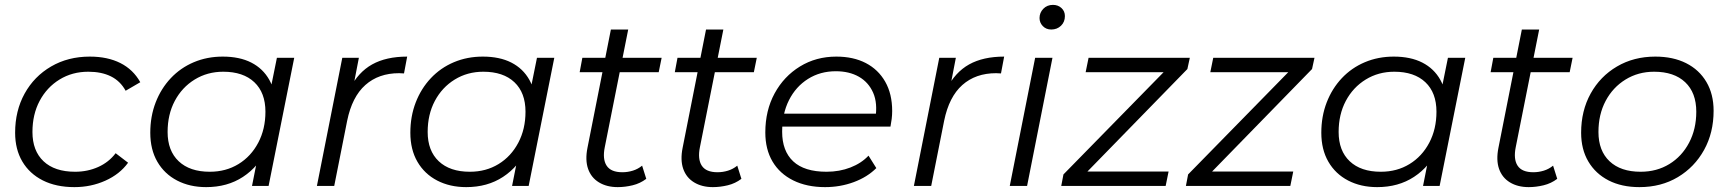

<svg xmlns="http://www.w3.org/2000/svg" viewBox="-20 -762 7086 787"><path d="M285 5Q210 5 155.5 -22.5Q101 -50 71.5 -100Q42 -150 42 -218Q42 -308 81 -378.5Q120 -449 189.5 -489.5Q259 -530 348 -530Q421 -530 473.5 -503.5Q526 -477 555 -425L495 -390Q473 -430 434.5 -449Q396 -468 342 -468Q276 -468 224 -436Q172 -404 142.5 -348.5Q113 -293 113 -221Q113 -144 158.5 -101Q204 -58 288 -58Q339 -58 382.5 -77.5Q426 -97 454 -134L505 -95Q471 -48 412 -21.5Q353 5 285 5Z M825 5Q758 5 706 -22Q654 -49 625 -99Q596 -149 596 -218Q596 -285 618 -342Q640 -399 680 -441.5Q720 -484 774.5 -507Q829 -530 893 -530Q962 -530 1010 -505.5Q1058 -481 1084 -434.5Q1110 -388 1110 -322Q1110 -227 1075 -153Q1040 -79 976 -37Q912 5 825 5ZM840 -58Q906 -58 957.5 -89.5Q1009 -121 1038.5 -177Q1068 -233 1068 -304Q1068 -382 1022.5 -425Q977 -468 895 -468Q830 -468 778 -436Q726 -404 696.5 -348.5Q667 -293 667 -221Q667 -144 712.5 -101Q758 -58 840 -58ZM1013 0 1043 -151 1073 -257 1083 -367 1115 -525H1186L1081 0Z M1279 0 1383 -525H1451L1421 -370L1413 -397Q1448 -466 1505.5 -498Q1563 -530 1649 -530L1636 -461Q1631 -461 1626.5 -461.5Q1622 -462 1616 -462Q1532 -462 1477.5 -413.5Q1423 -365 1403 -267L1350 0Z M1891 5Q1824 5 1772 -22Q1720 -49 1691 -99Q1662 -149 1662 -218Q1662 -285 1684 -342Q1706 -399 1746 -441.5Q1786 -484 1840.5 -507Q1895 -530 1959 -530Q2028 -530 2076 -505.5Q2124 -481 2150 -434.5Q2176 -388 2176 -322Q2176 -227 2141 -153Q2106 -79 2042 -37Q1978 5 1891 5ZM1906 -58Q1972 -58 2023.5 -89.5Q2075 -121 2104.5 -177Q2134 -233 2134 -304Q2134 -382 2088.5 -425Q2043 -468 1961 -468Q1896 -468 1844 -436Q1792 -404 1762.5 -348.5Q1733 -293 1733 -221Q1733 -144 1778.5 -101Q1824 -58 1906 -58ZM2079 0 2109 -151 2139 -257 2149 -367 2181 -525H2252L2147 0Z M2512 5Q2467 5 2435 -14.5Q2403 -34 2390.5 -70Q2378 -106 2388 -156L2484 -641H2555L2459 -159Q2449 -110 2466.5 -83Q2484 -56 2531 -56Q2553 -56 2574 -62.5Q2595 -69 2612 -83L2629 -29Q2604 -10 2573 -2.5Q2542 5 2512 5ZM2356 -466 2367 -525H2692L2680 -466Z M2902 5Q2857 5 2825 -14.5Q2793 -34 2780.5 -70Q2768 -106 2778 -156L2874 -641H2945L2849 -159Q2839 -110 2856.5 -83Q2874 -56 2921 -56Q2943 -56 2964 -62.5Q2985 -69 3002 -83L3019 -29Q2994 -10 2963 -2.5Q2932 5 2902 5ZM2746 -466 2757 -525H3082L3070 -466Z M3362 5Q3287 5 3231.5 -22.5Q3176 -50 3146.5 -100Q3117 -150 3117 -219Q3117 -309 3155 -379Q3193 -449 3259 -489.5Q3325 -530 3408 -530Q3478 -530 3529 -503.5Q3580 -477 3608.5 -427Q3637 -377 3637 -307Q3637 -291 3635 -274.5Q3633 -258 3630 -243H3169L3178 -296H3597L3568 -276Q3578 -339 3559 -382Q3540 -425 3500.5 -447.5Q3461 -470 3406 -470Q3342 -470 3292 -438.5Q3242 -407 3214 -351.5Q3186 -296 3186 -222Q3186 -143 3231.5 -100.5Q3277 -58 3368 -58Q3421 -58 3466 -75.5Q3511 -93 3540 -124L3572 -73Q3535 -36 3479.5 -15.5Q3424 5 3362 5Z M3726 0 3830 -525H3898L3868 -370L3860 -397Q3895 -466 3952.5 -498Q4010 -530 4096 -530L4083 -461Q4078 -461 4073.5 -461.5Q4069 -462 4063 -462Q3979 -462 3924.5 -413.5Q3870 -365 3850 -267L3797 0Z M4119 0 4223 -525H4294L4190 0ZM4289 -641Q4268 -641 4254.5 -655Q4241 -669 4241 -688Q4241 -710 4256.5 -726Q4272 -742 4296 -742Q4317 -742 4331 -729Q4345 -716 4345 -696Q4345 -672 4329 -656.5Q4313 -641 4289 -641Z M4330 0 4339 -47 4773 -490 4789 -466H4430L4442 -525H4857L4847 -479L4414 -35L4395 -59H4770L4758 0Z M4841 0 4850 -47 5284 -490 5300 -466H4941L4953 -525H5368L5358 -479L4925 -35L4906 -59H5281L5269 0Z M5625 5Q5558 5 5506 -22Q5454 -49 5425 -99Q5396 -149 5396 -218Q5396 -285 5418 -342Q5440 -399 5480 -441.5Q5520 -484 5574.5 -507Q5629 -530 5693 -530Q5762 -530 5810 -505.5Q5858 -481 5884 -434.5Q5910 -388 5910 -322Q5910 -227 5875 -153Q5840 -79 5776 -37Q5712 5 5625 5ZM5640 -58Q5706 -58 5757.5 -89.5Q5809 -121 5838.5 -177Q5868 -233 5868 -304Q5868 -382 5822.5 -425Q5777 -468 5695 -468Q5630 -468 5578 -436Q5526 -404 5496.5 -348.5Q5467 -293 5467 -221Q5467 -144 5512.5 -101Q5558 -58 5640 -58ZM5813 0 5843 -151 5873 -257 5883 -367 5915 -525H5986L5881 0Z M6246 5Q6201 5 6169 -14.5Q6137 -34 6124.5 -70Q6112 -106 6122 -156L6218 -641H6289L6193 -159Q6183 -110 6200.5 -83Q6218 -56 6265 -56Q6287 -56 6308 -62.5Q6329 -69 6346 -83L6363 -29Q6338 -10 6307 -2.5Q6276 5 6246 5ZM6090 -466 6101 -525H6426L6414 -466Z M6700 5Q6627 5 6573.5 -22.5Q6520 -50 6490.5 -100Q6461 -150 6461 -218Q6461 -308 6500 -378.5Q6539 -449 6608 -489.5Q6677 -530 6765 -530Q6838 -530 6891.5 -503Q6945 -476 6974.5 -426Q7004 -376 7004 -308Q7004 -218 6965 -147.5Q6926 -77 6857.5 -36Q6789 5 6700 5ZM6705 -58Q6771 -58 6822.5 -89.5Q6874 -121 6903.5 -177Q6933 -233 6933 -304Q6933 -382 6887.5 -425Q6842 -468 6760 -468Q6695 -468 6643 -436Q6591 -404 6561.5 -348.5Q6532 -293 6532 -221Q6532 -144 6577.5 -101Q6623 -58 6705 -58Z"/></svg>

Font: MOST Montserrat
Style: Italic
Weight: 400
Italic angle: -11.3°
Designer: Julieta Ulanovsky
Foundry: Julieta Ulanovsky
Version: Version 8.000;March 11, 2024;FontCreator 15.0.0.2926 64-bit